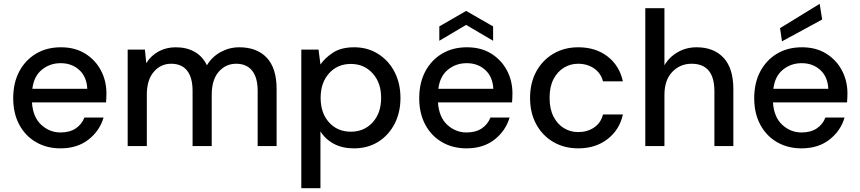

<svg xmlns="http://www.w3.org/2000/svg" viewBox="-20 -763 4490 1003"><path d="M296 12Q224 12 168 -20.5Q112 -53 80.5 -112Q49 -171 49 -250Q49 -330 80.5 -389.5Q112 -449 168 -482.5Q224 -516 298 -516Q372 -516 425 -483Q478 -450 507 -395.5Q536 -341 536 -275Q536 -265 535.5 -253.5Q535 -242 534 -228H147Q152 -151 195.5 -111Q239 -71 296 -71Q344 -71 375.5 -92Q407 -113 421 -149H521Q501 -80 442.5 -34Q384 12 296 12ZM297 -433Q241 -433 199 -399Q157 -365 149 -299H436Q433 -362 394 -397.5Q355 -433 297 -433Z M647 0V-504H737L744 -433Q768 -472 808 -494Q848 -516 898 -516Q955 -516 996.5 -492.5Q1038 -469 1061 -422Q1087 -466 1132.5 -491Q1178 -516 1230 -516Q1322 -516 1373.5 -461.5Q1425 -407 1425 -298V0H1326V-288Q1326 -358 1297 -394Q1268 -430 1214 -430Q1159 -430 1122.5 -388Q1086 -346 1086 -268V0H986V-288Q986 -358 957.5 -394Q929 -430 874 -430Q820 -430 783.5 -388Q747 -346 747 -268V0Z M1554 220V-504H1644L1654 -426Q1678 -461 1720.5 -488.5Q1763 -516 1830 -516Q1901 -516 1956 -481Q2011 -446 2041.5 -386.5Q2072 -327 2072 -251Q2072 -175 2041 -115.5Q2010 -56 1955.5 -22Q1901 12 1829 12Q1769 12 1724.5 -11.5Q1680 -35 1654 -77V220ZM1813 -75Q1882 -75 1926.5 -123.5Q1971 -172 1971 -252Q1971 -331 1926.5 -380Q1882 -429 1813 -429Q1743 -429 1699 -380Q1655 -331 1655 -252Q1655 -172 1699 -123.5Q1743 -75 1813 -75Z M2417 12Q2345 12 2289 -20.5Q2233 -53 2201.5 -112Q2170 -171 2170 -250Q2170 -330 2201.5 -389.5Q2233 -449 2289 -482.5Q2345 -516 2419 -516Q2493 -516 2546 -483Q2599 -450 2628 -395.5Q2657 -341 2657 -275Q2657 -265 2656.5 -253.5Q2656 -242 2655 -228H2268Q2273 -151 2316.5 -111Q2360 -71 2417 -71Q2465 -71 2496.5 -92Q2528 -113 2542 -149H2642Q2622 -80 2563.5 -34Q2505 12 2417 12ZM2418 -433Q2362 -433 2320 -399Q2278 -365 2270 -299H2557Q2554 -362 2515 -397.5Q2476 -433 2418 -433ZM2275 -550V-625L2415 -706L2556 -625V-550L2415 -633Z M3001 12Q2928 12 2871 -21Q2814 -54 2781.5 -113.5Q2749 -173 2749 -251Q2749 -330 2781.5 -389.5Q2814 -449 2871 -482.5Q2928 -516 3001 -516Q3092 -516 3154 -468Q3216 -420 3234 -338H3130Q3119 -381 3083.5 -405.5Q3048 -430 3000 -430Q2960 -430 2926 -409.5Q2892 -389 2871.5 -349.5Q2851 -310 2851 -252Q2851 -194 2871.5 -154Q2892 -114 2926 -93.5Q2960 -73 3000 -73Q3048 -73 3083.5 -97Q3119 -121 3130 -165H3234Q3217 -86 3154.5 -37Q3092 12 3001 12Z M3351 0V-720H3451V-422Q3476 -465 3520.5 -490.5Q3565 -516 3619 -516Q3709 -516 3760 -461Q3811 -406 3811 -297V0H3712V-286Q3712 -430 3593 -430Q3533 -430 3492 -387.5Q3451 -345 3451 -267V0Z M4167 12Q4095 12 4039 -20.5Q3983 -53 3951.5 -112Q3920 -171 3920 -250Q3920 -330 3951.5 -389.5Q3983 -449 4039 -482.5Q4095 -516 4169 -516Q4243 -516 4296 -483Q4349 -450 4378 -395.5Q4407 -341 4407 -275Q4407 -265 4406.5 -253.5Q4406 -242 4405 -228H4018Q4023 -151 4066.5 -111Q4110 -71 4167 -71Q4215 -71 4246.5 -92Q4278 -113 4292 -149H4392Q4372 -80 4313.5 -34Q4255 12 4167 12ZM4168 -433Q4112 -433 4070 -399Q4028 -365 4020 -299H4307Q4304 -362 4265 -397.5Q4226 -433 4168 -433ZM4065 -547 4055 -616 4262 -743 4275 -661Z"/></svg>

Font: DM Sans Medium
Style: Regular
Weight: 500
Designer: Colophon Foundry, Jonny Pinhorn
Foundry: Colophon Foundry
Version: Version 4.004; ttfautohint (v1.8.4.7-5d5b)